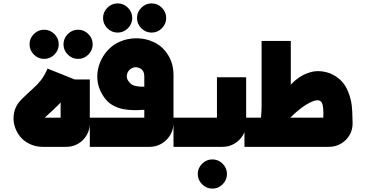

<svg xmlns="http://www.w3.org/2000/svg" viewBox="-20 -865 2157 1131"><path d="M240 -518Q205 -518 179.5 -543.5Q154 -569 154 -604Q154 -639 179.5 -664.5Q205 -690 240 -690Q275 -690 300.5 -664.5Q326 -639 326 -604Q326 -569 300.5 -543.5Q275 -518 240 -518ZM440 -518Q405 -518 379.5 -543.5Q354 -569 354 -604Q354 -639 379.5 -664.5Q405 -690 440 -690Q475 -690 500.5 -664.5Q526 -639 526 -604Q526 -569 500.5 -543.5Q475 -518 440 -518Z M231 0Q197 0 166.5 -12Q136 -24 113 -45Q83 -73 68.5 -114.5Q54 -156 63 -201Q72 -246 109 -282Q147 -319 174 -343Q201 -367 221.5 -393Q242 -419 260 -461L420 -397Q403 -355 384.5 -324.5Q366 -294 344 -269Q322 -244 292.5 -217Q263 -190 224 -154Q221 -155 220 -157.5Q219 -160 218 -164Q218 -172 224 -172H357Q352 -167 347 -162Q342 -157 337 -152V-397H509V-138Q509 -100 490.5 -68.5Q472 -37 440.5 -18.5Q409 0 371 0Z M673 -673Q638 -673 612.5 -698.5Q587 -724 587 -759Q587 -794 612.5 -819.5Q638 -845 673 -845Q708 -845 733.5 -819.5Q759 -794 759 -759Q759 -724 733.5 -698.5Q708 -673 673 -673ZM873 -673Q838 -673 812.5 -698.5Q787 -724 787 -759Q787 -794 812.5 -819.5Q838 -845 873 -845Q908 -845 933.5 -819.5Q959 -794 959 -759Q959 -724 933.5 -698.5Q908 -673 873 -673Z M509 0V-172H850Q845 -167 840 -162Q835 -157 830 -152V-414Q830 -438 820 -450Q810 -462 796 -466Q786 -470 776 -469Q766 -468 757 -463.5Q748 -459 741 -452Q733 -443 729.5 -432Q726 -421 727 -411.5Q728 -402 732 -394Q739 -382 750.5 -371.5Q762 -361 789.5 -356.5Q817 -352 870 -357V-220Q833 -218 792.5 -216.5Q752 -215 713.5 -221Q675 -227 641.5 -246.5Q608 -266 584 -306Q558 -349 554 -393Q550 -437 562.5 -477.5Q575 -518 599.5 -550.5Q624 -583 655 -603Q689 -625 731.5 -634Q774 -643 818.5 -637Q863 -631 903 -608Q943 -585 970 -541Q986 -516 994 -486Q1002 -456 1002 -424V-140Q1002 -102 983 -70Q964 -38 932 -19Q900 0 861 0Z M1231 246Q1196 246 1170.5 220.5Q1145 195 1145 160Q1145 125 1170.5 99.5Q1196 74 1231 74Q1266 74 1291.5 99.5Q1317 125 1317 160Q1317 195 1291.5 220.5Q1266 246 1231 246Z M1002 0V-172H1278Q1273 -167 1268 -162Q1263 -157 1258 -152V-410H1430V-138Q1430 -100 1411 -68.5Q1392 -37 1360.5 -18.5Q1329 0 1291 0Z M1420 0V-172H1904Q1899 -166 1894 -161.5Q1889 -157 1884 -152L1885 -203Q1884 -235 1880 -249Q1876 -263 1870.5 -267Q1865 -271 1861 -273Q1845 -278 1816 -265.5Q1787 -253 1752 -226.5Q1717 -200 1682 -164Q1647 -128 1619 -86L1562 -136Q1571 -170 1592 -216.5Q1613 -263 1645.5 -309.5Q1678 -356 1720 -392Q1762 -428 1813.5 -441Q1865 -454 1924 -433Q1994 -403 2023.5 -341Q2053 -279 2055 -207L2057 -141Q2058 -102 2039.5 -70Q2021 -38 1989 -19Q1957 0 1918 0ZM1511 -122Q1521 -186 1521 -244.5Q1521 -303 1521 -367V-624H1693V-409Q1693 -334 1692.5 -265.5Q1692 -197 1683 -122Z"/></svg>

Font: Mada Black
Style: Regular
Weight: 900
Designer: Khaled Hosny
Version: Version 1.5